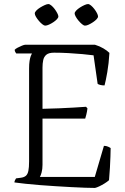

<svg xmlns="http://www.w3.org/2000/svg" viewBox="-20 -924 617 944"><path d="M447 0Q429 0 398.5 -1Q368 -2 331 -4Q294 -6 254 -8.5Q214 -11 175.5 -14Q137 -17 105 -20.5Q73 -24 51 -27Q51 -33 54 -38.5Q57 -44 59 -47L82 -50Q98 -52 107 -59.5Q116 -67 119.5 -84Q123 -101 123 -130V-587Q123 -610 125.5 -625Q128 -640 131.5 -649Q135 -658 137 -661H60Q59 -663 56 -667Q53 -671 52 -679Q56 -684 66.5 -689.5Q77 -695 88 -699.5Q99 -704 104 -704H447Q470 -697 488.5 -686Q507 -675 518 -664Q515 -612 507.5 -569Q500 -526 494 -504Q482 -504 472.5 -506.5Q463 -509 460 -512L440 -652Q418 -655 385 -658Q352 -661 316 -663Q280 -665 246 -665Q220 -665 208 -655Q196 -645 192.5 -628.5Q189 -612 189 -592V-389Q233 -390 270.5 -391.5Q308 -393 341 -395Q374 -397 403 -399L410 -391Q408 -375 404.5 -361Q401 -347 399 -341H189V-114Q189 -92 184.5 -76Q180 -60 176 -54H446L491 -207Q502 -207 511 -203Q520 -199 524 -196Q524 -180 523 -155Q522 -130 520.5 -100Q519 -70 516 -38Q507 -30 494 -22Q481 -14 468.5 -8Q456 -2 447 0ZM398 -798Q392 -798 383.5 -805Q375 -812 366.5 -822Q358 -832 352.5 -842Q347 -852 347 -858Q347 -864 354.5 -872Q362 -880 373 -887Q384 -894 395 -899Q406 -904 413 -904Q419 -904 427.5 -897Q436 -890 444 -879.5Q452 -869 457 -859Q462 -849 462 -843Q462 -837 455 -829.5Q448 -822 437.5 -815Q427 -808 416.5 -803Q406 -798 398 -798ZM202 -798Q197 -798 188.5 -804.5Q180 -811 171.5 -821Q163 -831 157 -841Q151 -851 151 -858Q151 -864 158.5 -872Q166 -880 177.5 -887Q189 -894 200 -899Q211 -904 218 -904Q224 -904 232.5 -897Q241 -890 248.5 -880Q256 -870 261.5 -859.5Q267 -849 267 -843Q267 -837 260 -829.5Q253 -822 242.5 -815Q232 -808 221 -803Q210 -798 202 -798Z"/></svg>

Font: Texturina 12pt Thin
Style: Regular
Weight: 250
Designer: Guillermo Torres Carreño
Foundry: Omnibus-Type
Version: Version 1.002